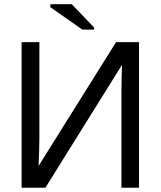

<svg xmlns="http://www.w3.org/2000/svg" viewBox="-20 -887 759 907"><path d="M82 0H194.3L556.6 -581.1C554.7 -538.1 553.7 -496.7 553.7 -457V0H636.7V-688H528.3L162.1 -103C164.7 -155.1 166 -199.7 166 -236.8V-688H82ZM369.1 -747.1H424.8V-756.8L318.8 -867.2H217.8V-853Z"/></svg>

Font: Arimo
Style: Regular
Weight: 400
Designer: Steve Matteson
Foundry: Monotype Imaging Inc.
Version: Version 1.32